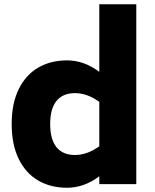

<svg xmlns="http://www.w3.org/2000/svg" viewBox="-20 -866 731 903"><path d="M621 -846V0H447V-37Q376 17 295 17Q219 17 160.5 -16.5Q102 -50 68.5 -117.5Q35 -185 35 -283Q35 -380 68.5 -447.5Q102 -515 160.5 -548.5Q219 -582 295 -582Q376 -582 447 -528V-846ZM447 -178V-387Q390 -428 333 -428Q275 -428 245.5 -391Q216 -354 216 -283Q216 -211 245.5 -174Q275 -137 333 -137Q390 -137 447 -178Z"/></svg>

Font: Biryani Heavy
Style: Regular
Weight: 900
Designer: Dan Reynolds and Mathieu Réguer
Foundry: Dan Reynolds and Mathieu Réguer
Version: Version 1.003; ttfautohint (v1.1) -l 5 -r 5 -G 72 -x 0 -D la